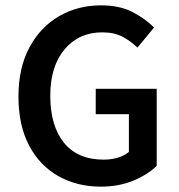

<svg xmlns="http://www.w3.org/2000/svg" viewBox="-20 -686 668 718"><path d="M357 12Q269 12 199 -27Q129 -66 89 -141.5Q49 -217 49 -325Q49 -432 90 -508.5Q131 -585 201 -625.5Q271 -666 358 -666Q428 -666 476.5 -640.5Q525 -615 556 -583L494 -508Q469 -532 438.5 -548.5Q408 -565 362 -565Q275 -565 221.5 -501.5Q168 -438 168 -328Q168 -216 219 -152.5Q270 -89 368 -89Q396 -89 421 -96.5Q446 -104 462 -118V-259H338V-354H566V-66Q533 -33 478.5 -10.5Q424 12 357 12Z"/></svg>

Font: Source Sans Pro SemiBold
Style: Regular
Weight: 600
Designer: Paul D. Hunt
Foundry: Adobe Systems Incorporated
Version: Version 2.045;hotconv 1.0.109;makeotfexe 2.5.65596